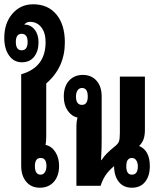

<svg xmlns="http://www.w3.org/2000/svg" viewBox="-30 -868 748 897"><path d="M156 9Q116 9 92.5 -19Q69 -47 69 -93V-521Q183 -553 183 -671Q183 -715 163 -740.5Q143 -766 110 -766Q94 -766 83 -753H85Q113 -753 131.5 -730Q150 -707 150 -671Q150 -629 129.5 -603Q109 -577 72 -577Q35 -577 12.5 -608.5Q-10 -640 -10 -691Q-10 -760 28 -804Q66 -848 125 -848Q194 -848 233.5 -800.5Q273 -753 273 -670Q273 -553 186 -478V-230Q186 -211 183 -191Q211 -185 228.5 -158Q246 -131 246 -93Q246 -46 221.5 -18.5Q197 9 156 9ZM71 -633Q99 -633 99 -672Q99 -710 71 -710Q44 -710 44 -672Q44 -633 71 -633ZM160 -52Q172 -52 179.5 -63Q187 -74 187 -92Q187 -130 160 -130Q133 -130 133 -92Q133 -52 160 -52Z M327 0V-280Q327 -299 332 -319Q304 -325 286 -351.5Q268 -378 268 -417Q268 -464 292.5 -491Q317 -518 357 -518Q397 -518 421 -491Q445 -464 445 -417V-220Q445 -199 444.5 -175.5Q444 -152 442 -120H444Q457 -139 470 -152Q483 -165 504 -182Q521 -195 525.5 -206.5Q530 -218 530 -248V-510H647V-262Q647 -236 641 -218.5Q635 -201 620 -186Q670 -165 670 -92Q670 -46 648 -18.5Q626 9 586 9Q547 9 525 -18.5Q503 -46 503 -92Q477 -70 463 -49Q449 -28 440 0ZM353 -378Q380 -378 380 -417Q380 -457 353 -457Q340 -457 332.5 -446Q325 -435 325 -417Q325 -378 353 -378ZM586 -52Q614 -52 614 -91Q614 -108 606.5 -119Q599 -130 586 -130Q560 -130 560 -91Q560 -52 586 -52Z"/></svg>

Font: Noto Sans Thai Looped UI Condensed
Style: Bold
Weight: 700
Width: 3
Designer: Cadson Demak Team
Foundry: Cadson Demak Co., Ltd.
Version: Version 1.000